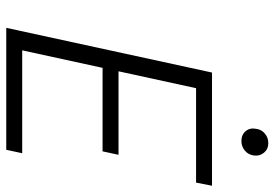

<svg xmlns="http://www.w3.org/2000/svg" viewBox="-152 -726 878 614"><g transform="rotate(90 287.0 -419.0)"><path d="M431 -752Q411 -752 399.5 -765.5Q388 -779 392 -799Q394 -816 407 -827Q420 -838 438 -838Q457 -838 468.5 -824Q480 -810 477 -790Q474 -773 461 -762.5Q448 -752 431 -752ZM564 -607H262L208 -359H475L464 -308H197L141 -51H470L459 0H69L212 -658H574Z"/></g></svg>

Font: EauTest Semilight
Style: Italic
Weight: 300
Italic angle: -12°
Designer: Christian Thalmann (Catharsis Fonts)
Version: Version 0.001;PS 000.001;hotconv 1.0.88;makeotf.lib2.5.64775